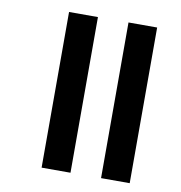

<svg xmlns="http://www.w3.org/2000/svg" viewBox="-75 -724 747 792"><g transform="rotate(10 298.0 -328.0)"><path d="M400 -2V-654H520V-2ZM151 -2V-654H272V-2Z"/></g></svg>

Font: Noto Sans Tamil UI SemiCondensed SemiBold
Style: Regular
Weight: 600
Width: 4
Designer: Jelle Bosma - Monotype Design Team
Foundry: Monotype Imaging Inc.
Version: Version 2.004; ttfautohint (v1.8.4.7-5d5b)